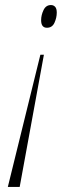

<svg xmlns="http://www.w3.org/2000/svg" viewBox="-20 -561 292 761"><path d="M154 -344 58 180H11L140 -344ZM182 -541Q192 -541 198.5 -534Q205 -527 205 -511Q205 -491 196 -471Q187 -451 166 -451Q143 -451 143 -481Q143 -501 152.5 -521Q162 -541 182 -541Z"/></svg>

Font: Noto Serif Display SemiCondensed ExtraLight
Style: Italic
Weight: 200
Width: 4
Italic angle: -12°
Designer: Monotype Design Team
Foundry: Monotype Imaging Inc.
Version: Version 2.009